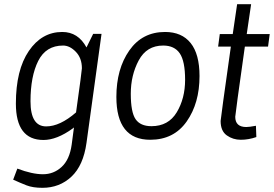

<svg xmlns="http://www.w3.org/2000/svg" viewBox="-20 -663 1311 919"><path d="M188 7Q56 7 56 -167Q56 -328 118 -419Q180 -510 278 -510Q354 -510 394 -436L426 -501H466L394 21Q379 129 322 182.5Q265 236 183 236Q137 236 106.5 224Q76 212 43 197L63 144Q134 171 185.5 171Q237 171 275 136Q313 101 323 30L334 -53L328 -48Q252 7 188 7ZM372 -336Q372 -385 343 -415Q314 -445 282 -445Q200 -445 163 -371.5Q126 -298 126 -178Q126 -58 201 -58Q267 -58 344 -125Q372 -325 372 -336Z M761 -445Q682 -445 644 -374Q606 -303 606 -214.5Q606 -126 629 -92.5Q652 -59 705 -59Q786 -59 826 -125.5Q866 -192 866 -281Q866 -370 840.5 -407.5Q815 -445 761 -445ZM699 6Q537 6 537 -199Q537 -333 599 -421.5Q661 -510 770 -510Q850 -510 892.5 -457Q935 -404 935 -299Q935 -169 873.5 -81.5Q812 6 699 6Z M1106 -104Q1106 -55 1159 -55Q1173 -55 1205 -61L1207 -7Q1170 6 1132.5 6Q1095 6 1065.5 -15Q1036 -36 1036 -84Q1036 -94 1085 -440H1024L1032 -500H1094L1115 -643H1182L1161 -500H1271L1263 -440H1152Q1106 -115 1106 -104Z"/></svg>

Font: Gudea
Style: Italic
Weight: 400
Version: Version 1.002